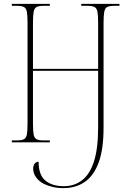

<svg xmlns="http://www.w3.org/2000/svg" viewBox="-20 -734 666 990"><path d="M307 236Q277 236 252 230Q227 224 208 215Q182 202 166.5 181Q151 160 151 136Q151 119 159 109.5Q167 100 179 100Q179 168 214 197Q249 226 309 226Q363 226 403 195.5Q443 165 464.5 98.5Q486 32 486 -78V-369H150V-98Q150 -59 153.5 -40.5Q157 -22 169 -16Q181 -10 206 -10H237V0H41V-10H65Q91 -10 103 -16Q115 -22 118.5 -40.5Q122 -59 122 -98V-616Q122 -654 118.5 -673Q115 -692 103 -698Q91 -704 66 -704H41V-714H237V-704H206Q181 -704 169 -698Q157 -692 153.5 -673Q150 -654 150 -616V-379H486V-616Q486 -654 482.5 -673Q479 -692 467 -698Q455 -704 430 -704H399V-714H596V-704H570Q545 -704 533 -698Q521 -692 517.5 -673Q514 -654 514 -616V-76Q514 36 488.5 104.5Q463 173 416.5 204.5Q370 236 307 236Z"/></svg>

Font: Noto Serif Display Condensed Thin
Style: Regular
Weight: 100
Width: 3
Designer: Monotype Design Team
Foundry: Monotype Imaging Inc.
Version: Version 2.009